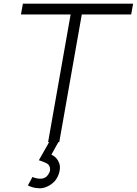

<svg xmlns="http://www.w3.org/2000/svg" viewBox="-20 -770 741 1040"><path d="M296 0 258.5 67.5Q289 82 300 112.5Q307.5 130 303 155Q297 186 278 209.5Q261.5 228 239 239Q216.5 250 195 250L184.5 249Q160 248.5 131 234.5L156 188.5Q177 198 199 198Q225 198 238.5 179Q248.5 166 251 154Q251.5 149.5 251.2 145Q251 140.5 250 136.5Q246 122.5 235 116Q229.5 113 223 110Q216.5 107 210.2 104.8Q204 102.5 198.8 100.8Q193.5 99 190.5 98L246 0H240.5L362.5 -691.5H93.5L104 -750H701L690.5 -691.5H423L301 0Z"/></svg>

Font: Russisch Sans Light
Style: Italic
Weight: 300
Italic angle: -10°
Designer: Michael Sharanda (font) & Cristiano Sobral (main changes)
Foundry: Michael Sharanda
Version: Version 2.00;September 8, 2020;FontCreator 13.0.0.2681 64-bi